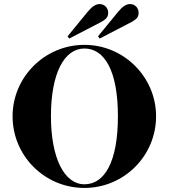

<svg xmlns="http://www.w3.org/2000/svg" viewBox="-20 -905 831 946"><path d="M749 -332C749 -525 591 -684 396 -684C200 -684 42 -525 42 -332C42 -137 200 21 396 21C591 21 749 -137 749 -332ZM561 -332C561 -105 494 3 396 3C296 3 231 -128 231 -332C231 -543 296 -666 396 -666C494 -666 561 -558 561 -332ZM479 -797C501 -810 513 -819 513 -842C513 -866 495 -885 471 -885C451 -885 433 -872 412 -847L313 -726L321 -715ZM629 -797C651 -810 663 -819 663 -842C663 -866 645 -885 621 -885C601 -885 583 -872 562 -847L463 -726L471 -715Z"/></svg>

Font: Purple Purse
Style: Regular
Weight: 400
Designer: Astigmatic (AOETI)
Foundry: Astigmatic (AOETI)
Version: Version 1.000